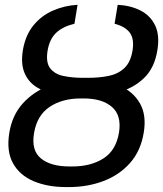

<svg xmlns="http://www.w3.org/2000/svg" viewBox="-20 -757 669 787"><path d="M324.2 -431.2H335.9Q411.1 -431.2 468.3 -406.7Q525.4 -382.3 553.2 -334Q581.1 -285.6 569.3 -213.9Q557.1 -138.7 513.2 -89.1Q469.2 -39.6 404.1 -14.9Q338.9 9.8 262.2 9.8H250.5Q174.8 9.8 117.7 -14.4Q60.5 -38.6 33.2 -87.9Q5.9 -137.2 18.1 -212.4Q29.8 -284.7 73.7 -333.3Q117.7 -381.8 182.9 -406.5Q248 -431.2 324.2 -431.2ZM322.8 -353.5H311Q234.9 -353.5 183.3 -318.8Q131.8 -284.2 119.6 -211.9Q107.4 -140.6 147.7 -107.7Q188 -74.7 264.6 -74.7H276.4Q352.5 -74.7 404.1 -107.7Q455.6 -140.6 467.8 -213.4Q479 -284.2 438.7 -318.8Q398.4 -353.5 322.8 -353.5ZM320.3 -438H340.3Q385.7 -438 424.3 -445.6Q462.9 -453.1 489.3 -477.5Q515.6 -502 523.4 -550.8Q530.8 -597.7 512 -623Q493.2 -648.4 449.7 -659.7L462.4 -737.3Q516.1 -734.4 556.4 -713.6Q596.7 -692.9 616 -652.6Q635.3 -612.3 625 -550.8Q613.3 -477.5 569.3 -436Q525.4 -394.5 461.9 -377.7Q398.4 -360.8 327.6 -360.4H307.1Q254.4 -360.4 208.3 -369.6Q162.1 -378.9 128.7 -400.6Q95.2 -422.4 80.1 -459.2Q64.9 -496.1 73.7 -550.8Q84 -612.3 116.7 -652.6Q149.4 -692.9 197 -713.6Q244.6 -734.4 297.9 -737.3L285.2 -659.7Q237.8 -648.4 210.7 -623Q183.6 -597.7 175.3 -550.8Q167 -501.5 185.5 -477.3Q204.1 -453.1 240 -445.6Q275.9 -438 320.3 -438Z"/></svg>

Font: Inter 28pt
Style: Italic
Weight: 400
Italic angle: -9.3988°
Designer: Rasmus Andersson
Foundry: rsms
Version: Version 4.001;git-66647c0bb